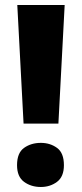

<svg xmlns="http://www.w3.org/2000/svg" viewBox="-20 -734 326 766"><path d="M213 -241H74L49 -714H238ZM48 -75Q48 -124 76 -144Q104 -164 143 -164Q180 -164 207.5 -144Q235 -124 235 -75Q235 -29 207.5 -8.5Q180 12 143 12Q104 12 76 -8.5Q48 -29 48 -75Z"/></svg>

Font: Noto Sans Symbols ExtraBold
Style: Regular
Weight: 800
Version: Version 2.002